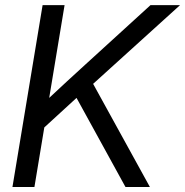

<svg xmlns="http://www.w3.org/2000/svg" viewBox="-20 -748 740 768"><path d="M29.8 0 150.4 -727.5H238.3L196.3 -474.1L176.8 -356.4Q212.4 -389.6 248.5 -423.1Q284.7 -456.5 321.8 -490.2L582 -727.5H700.2L352.5 -412.6L579.6 0H481.9L286.1 -356.4L157.2 -238.3L117.7 0Z"/></svg>

Font: Inter Display
Style: Italic
Weight: 400
Italic angle: -9.39999°
Designer: Rasmus Andersson
Foundry: rsms
Version: Version 4.000;git-a52131595